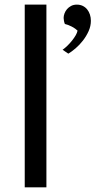

<svg xmlns="http://www.w3.org/2000/svg" viewBox="-20 -802 410 822"><path d="M85.9 -782.2H178.7V0H85.9ZM248 -588.9Q258.3 -596.2 269 -606.7Q279.8 -617.2 288.8 -628.7Q297.9 -640.1 304.2 -651.1Q310.5 -662.1 312 -670.9Q307.6 -675.3 301.3 -679.7Q294.9 -684.1 287.6 -688Q280.3 -691.9 272.5 -694.8Q264.6 -697.8 257.8 -699.2Q255.4 -704.6 253.9 -712.2Q252.4 -719.7 252.4 -725.1Q252.4 -734.4 256.1 -744.4Q259.8 -754.4 266.8 -762.7Q273.9 -771 284.4 -776.6Q294.9 -782.2 309.1 -782.2Q322.8 -782.2 334 -776.9Q345.2 -771.5 353 -762Q360.8 -752.4 365 -739.7Q369.1 -727.1 369.1 -712.9Q369.1 -690.4 359.4 -668.7Q349.6 -647 335 -628.2Q320.3 -609.4 303.5 -595Q286.6 -580.6 272.5 -572.3Z"/></svg>

Font: Proza Libre
Style: Regular
Weight: 400
Designer: Jasper de Waard
Foundry: Jasper de Waard
Version: Version 1.000; ttfautohint (v1.4.1.8-43bc)